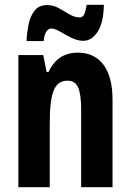

<svg xmlns="http://www.w3.org/2000/svg" viewBox="-20 -775 541 795"><path d="M302 -557Q371 -557 408.5 -507Q446 -457 446 -362V0H316V-324Q316 -382 304 -411.5Q292 -441 260 -441Q219 -441 202.5 -401Q186 -361 186 -263V0H56V-547H159L173 -477H181Q218 -557 302 -557ZM410 -755Q409 -682 384.5 -644Q360 -606 325 -606Q301 -606 276 -618.5Q251 -631 229 -644Q207 -657 191 -657Q181 -657 172 -644.5Q163 -632 161 -605H90Q91 -636 97.5 -670.5Q104 -705 122 -729.5Q140 -754 175 -754Q201 -754 224 -741Q247 -728 268 -715.5Q289 -703 310 -703Q323 -703 329 -716.5Q335 -730 339 -755Z"/></svg>

Font: Noto Sans Thai ExtCond
Style: Bold
Weight: 700
Width: 2
Designer: Monotype Design Team
Foundry: Monotype Imaging Inc.
Version: Version 2.002; ttfautohint (v1.8.4.7-5d5b)